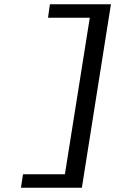

<svg xmlns="http://www.w3.org/2000/svg" viewBox="-20 -728 640 900"><path d="M78.1 151.9 87.9 88.9H284.2L400.9 -645H205.1L213.9 -708H500L363.8 151.9Z"/></svg>

Font: Office Code Pro Medium Italic
Style: Regular
Weight: 500
Italic angle: -9°
Designer: Nathan Rutzky & Paul D. Hunt
Foundry: Adobe Systems Incorporated
Version: Version 1.004;PS 001.004;hotconv 1.0.70;makeotf.lib2.5.58329